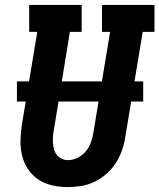

<svg xmlns="http://www.w3.org/2000/svg" viewBox="-20 -755 650 783"><path d="M256 8Q224 8 193 1Q162 -6 137 -22.5Q112 -39 95 -64Q78 -89 70.5 -119Q63 -149 63.5 -181Q64 -213 69 -245L132 -625H99V-735H313V-625H265L200 -227Q197 -213 196 -199Q195 -185 196 -172Q197 -159 200.5 -146Q204 -133 212 -123Q220 -113 232 -107.5Q244 -102 258 -102Q278 -102 297.5 -112Q317 -122 330.5 -138.5Q344 -155 351 -175Q358 -195 361 -215L429 -625H396V-735H610V-625H562L491 -197Q487 -169 477.5 -142Q468 -115 452.5 -90.5Q437 -66 414 -46Q391 -26 365 -13.5Q339 -1 311 3.5Q283 8 256 8ZM49 -341V-423H564V-341Z"/></svg>

Font: Iosevka Etoile XBdObl
Style: Regular
Weight: 800
Italic angle: -9°
Designer: Belleve Invis
Foundry: Belleve Invis
Version: Version 15.5.2; ttfautohint (v1.8.4)